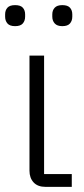

<svg xmlns="http://www.w3.org/2000/svg" viewBox="-22 -729 327 749"><path d="M258 -50V0H156Q125 0 109 -17.5Q93 -35 93 -63V-512H150V-50ZM37 -627Q16 -627 7 -637.5Q-2 -648 -2 -664V-673Q-2 -689 7 -699Q16 -709 37 -709Q58 -709 67 -699Q76 -689 76 -673V-664Q76 -648 67 -637.5Q58 -627 37 -627ZM221 -627Q201 -627 191.5 -637.5Q182 -648 182 -664V-673Q182 -689 191.5 -699Q201 -709 221 -709Q242 -709 251 -699Q260 -689 260 -673V-664Q260 -648 251 -637.5Q242 -627 221 -627Z"/></svg>

Font: IBM Plex Sans Light
Style: Regular
Weight: 300
Designer: Mike Abbink, Paul van der Laan, Pieter van Rosmalen
Foundry: Bold Monday
Version: Version 3.201